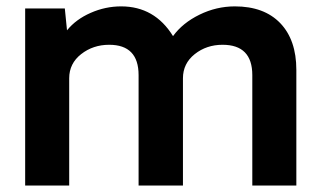

<svg xmlns="http://www.w3.org/2000/svg" viewBox="-20 -576 986 596"><path d="M709 -556.2Q799.8 -556.2 849.9 -504.2Q899.9 -452.1 899.9 -358.9V0H763.2V-342.8Q763.2 -437 670.9 -437Q621.1 -437 584.5 -408Q547.9 -378.9 547.9 -333V0H410.2V-342.8Q410.2 -437 318.8 -437Q269 -437 231.9 -408Q194.8 -378.9 194.8 -333V0H58.1V-549.8H181.2L188 -481.9Q215.8 -516.1 261.5 -536.1Q307.1 -556.2 356 -556.2Q460 -556.2 517.1 -463.9Q546.9 -504.9 599.4 -530.5Q651.9 -556.2 709 -556.2Z"/></svg>

Font: Oakes Grotesk
Style: SemiBold
Weight: 600
Designer: Samuel Oakes
Foundry: Samuel Oakes
Version: Version 1.0 | wf-rip DC20170320